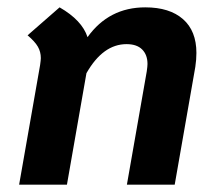

<svg xmlns="http://www.w3.org/2000/svg" viewBox="-20 -502 596 522"><path d="M514 -358Q514 -340 511 -320L455 0H325L379 -308Q381 -322 381 -328Q381 -353 366.5 -367.5Q352 -382 324 -382Q260 -382 215 -303L162 0H32L89 -325Q91 -339 91 -344Q91 -361 83 -375Q75 -389 55 -406L142 -482Q203 -447 218 -401Q276 -482 375 -482Q441 -482 477.5 -450Q514 -418 514 -358Z"/></svg>

Font: KoHo
Style: Bold Italic
Weight: 700
Italic angle: -10°
Version: Version 1.000; ttfautohint (v1.6)